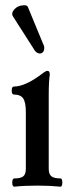

<svg xmlns="http://www.w3.org/2000/svg" viewBox="-20 -697 267 721"><path d="M131 -496Q115 -496 105 -516L29 -635Q21 -647 33.5 -661.5Q46 -676 67 -677Q82 -679 85 -670L142 -532Q148 -522 145.5 -510Q143 -498 131 -496ZM34 4Q26 4 26 -11.5Q26 -27 34 -27Q58 -27 67.5 -35Q77 -43 77 -63V-277Q77 -313 67 -327.5Q57 -342 32 -342Q24 -342 24 -357Q24 -372 32 -372Q75 -372 138 -420Q152 -431 158 -431Q167 -431 167 -417Q163 -392 163 -339V-63Q163 -43 173 -35Q183 -27 207 -27Q214 -27 214 -11.5Q214 4 207 4Q167 0 121 0Q71 0 34 4Z"/></svg>

Font: Junicode Cond Medium
Style: Regular
Weight: 500
Width: 3
Designer: Peter S. Baker
Version: Version 2.201